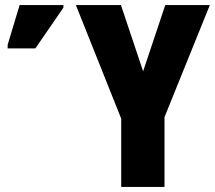

<svg xmlns="http://www.w3.org/2000/svg" viewBox="-20 -734 844 754"><path d="M542 -454 629 -714H804L626 -274V0H456V-268L278 -714H455ZM10 -544V-558L57 -714H229V-704L119 -544Z"/></svg>

Font: Noto Sans ExtraCondensed Black
Style: Regular
Weight: 900
Width: 2
Designer: Monotype Design Team
Foundry: Monotype Imaging Inc.
Version: Version 2.013; ttfautohint (v1.8.4.7-5d5b)